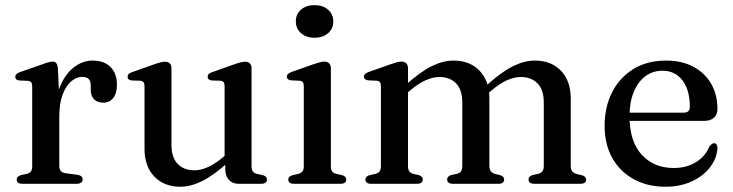

<svg xmlns="http://www.w3.org/2000/svg" viewBox="-20 -716 2855 748"><path d="M193.5 -260.5Q193.5 -331.5 214.5 -380.5Q235.5 -429.5 269 -454.8Q302.5 -480 340.5 -480Q385.5 -480 410.5 -455Q435.5 -430 435.5 -386Q435.5 -351.5 420.8 -333.8Q406 -316 383 -316Q359.5 -316 346.5 -329.2Q333.5 -342.5 333.5 -366V-383Q333.5 -400 325.5 -408.2Q317.5 -416.5 299.5 -416.5Q278 -416.5 257.5 -399.2Q237 -382 224 -347.8Q211 -313.5 211 -261ZM205.5 -450 211 -332.5V-69Q211 -56.5 216.8 -49.8Q222.5 -43 236.5 -41L281.5 -35Q291.5 -33.5 296.8 -29Q302 -24.5 302 -16.5Q302 -9 296 -4.5Q290 0 279 0H67Q55.5 0 50.2 -4.5Q45 -9 45 -16.5Q45 -22.5 49 -26.8Q53 -31 62 -34L85.5 -39Q95.5 -41.5 100.5 -48.2Q105.5 -55 105.5 -68.5V-378.5Q105.5 -390 101.8 -395Q98 -400 89.5 -401L55.5 -402.5Q47 -403.5 43.2 -407.2Q39.5 -411 39.5 -416.5Q39.5 -423 43.8 -427.2Q48 -431.5 59 -435.5L141 -464Q160.5 -471.5 170 -473.8Q179.5 -476 185.5 -476Q194.5 -476 199.2 -470Q204 -464 205.5 -450Z M857.5 -58V-90.5L855 -93.5V-379Q855 -390.5 851.2 -395.5Q847.5 -400.5 838.5 -401.5L804.5 -402.5Q796 -404 792.5 -407.5Q789 -411 789 -417Q789 -423.5 793.2 -427.8Q797.5 -432 808.5 -435.5L891.5 -465Q907 -470.5 917 -473Q927 -475.5 935 -475.5Q947.5 -475.5 953.8 -468.8Q960 -462 960 -450V-68.5Q960 -55 965 -48.2Q970 -41.5 980 -39L1002.5 -34Q1011.5 -31.5 1015.8 -27.2Q1020 -23 1020 -16.5Q1020 -9 1014.5 -4.5Q1009 0 997.5 0H909Q886 0 871.8 -15.2Q857.5 -30.5 857.5 -58ZM543 -136V-379Q543 -390.5 539.2 -395.5Q535.5 -400.5 526.5 -401.5L492.5 -402.5Q484 -404 480.5 -407.5Q477 -411 477 -417Q477 -423.5 481.2 -427.8Q485.5 -432 496.5 -435.5L579.5 -465Q596 -471 605.8 -473.2Q615.5 -475.5 622 -475.5Q635.5 -475.5 641.8 -468.8Q648 -462 648 -450V-152Q648 -102 672.5 -77.2Q697 -52.5 737 -52.5Q762 -52.5 790.5 -65.2Q819 -78 852 -106L873.5 -124L892.5 -104.5L871 -85.5Q811.5 -32 767 -10.2Q722.5 11.5 682 11.5Q619.5 11.5 581.2 -28.2Q543 -68 543 -136Z M1269 -450V-68.5Q1269 -55 1274 -48.2Q1279 -41.5 1289 -39L1311.5 -34Q1320.5 -31.5 1324.8 -27.2Q1329 -23 1329 -16.5Q1329 -9 1323.5 -4.5Q1318 0 1306 0H1125Q1113.5 0 1108.2 -4.5Q1103 -9 1103 -16.5Q1103 -22.5 1107 -26.8Q1111 -31 1120 -33.5L1143.5 -39Q1153.5 -42 1158.5 -48.5Q1163.5 -55 1163.5 -68.5V-379.5Q1163.5 -390.5 1159.8 -395.5Q1156 -400.5 1147.5 -401.5L1113.5 -403Q1105 -404.5 1101.2 -408Q1097.5 -411.5 1097.5 -417Q1097.5 -423.5 1101.8 -427.8Q1106 -432 1117 -436L1200.5 -465.5Q1216.5 -471 1226.2 -473.5Q1236 -476 1243 -476Q1256 -476 1262.5 -469Q1269 -462 1269 -450ZM1205 -569Q1173 -569 1152.8 -586.8Q1132.5 -604.5 1132.5 -632.5Q1132.5 -661 1152.8 -678.5Q1173 -696 1205 -696Q1238 -696 1258.2 -678.2Q1278.5 -660.5 1278.5 -632.5Q1278.5 -604.5 1258.2 -586.8Q1238 -569 1205 -569Z M1569.5 -450V-68.5Q1569.5 -55 1574.5 -48.5Q1579.5 -42 1589 -39L1611.5 -34Q1627 -28.5 1627 -17Q1627 0 1604 0H1425.5Q1414 0 1408.8 -4.5Q1403.5 -9 1403.5 -16.5Q1403.5 -22.5 1407.5 -26.8Q1411.5 -31 1420 -33.5L1444 -39Q1454 -42 1459 -48.5Q1464 -55 1464 -68.5V-379.5Q1464 -390.5 1460.2 -395.5Q1456.5 -400.5 1448 -401.5L1414 -403Q1405.5 -404.5 1401.8 -408Q1398 -411.5 1398 -417Q1398 -423.5 1402.2 -427.8Q1406.5 -432 1417.5 -436L1501 -465.5Q1516.5 -471 1526.2 -473.5Q1536 -476 1544 -476Q1556.5 -476 1563 -469Q1569.5 -462 1569.5 -450ZM1555 -344 1535.5 -363.5 1557.5 -382.5Q1617.5 -436.5 1661.8 -458.2Q1706 -480 1747 -480Q1810.5 -480 1848.5 -440.2Q1886.5 -400.5 1886.5 -332.5V-70.5Q1886.5 -56 1892.2 -49Q1898 -42 1908.5 -38.5L1929 -33.5Q1944 -28.5 1944 -17Q1944 0 1921.5 0H1745Q1722 0 1722 -17Q1722 -28.5 1737 -34L1760.5 -39Q1771.5 -42 1776.2 -49.2Q1781 -56.5 1781 -70.5V-316.5Q1781 -366.5 1756.8 -391.2Q1732.5 -416 1692 -416Q1666.5 -416 1638 -403.2Q1609.5 -390.5 1576.5 -362.5ZM1872 -344 1853 -363.5 1874.5 -382.5Q1934.5 -436.5 1978.8 -458.2Q2023 -480 2064 -480Q2127.5 -480 2165.5 -440.2Q2203.5 -400.5 2203.5 -332.5V-70.5Q2203.5 -56 2209.2 -48.8Q2215 -41.5 2225.5 -38.5L2246.5 -33.5Q2255 -31 2259.2 -26.8Q2263.5 -22.5 2263.5 -16.5Q2263.5 -9 2258.2 -4.5Q2253 0 2241 0H2062Q2039 0 2039 -17Q2039 -28.5 2054.5 -34L2077.5 -39Q2088.5 -42 2093.5 -49.2Q2098.5 -56.5 2098.5 -70.5V-316.5Q2098.5 -366.5 2074 -391.2Q2049.5 -416 2009 -416Q1983.5 -416 1955 -403.2Q1926.5 -390.5 1893.5 -362.5Z M2775 -292Q2775 -269.5 2761.5 -257.2Q2748 -245 2722 -245H2402.5V-277H2642.5Q2667.5 -277 2667.5 -299Q2667.5 -366 2638.5 -403.2Q2609.5 -440.5 2561 -440.5Q2523 -440.5 2494.2 -419Q2465.5 -397.5 2449 -357.8Q2432.5 -318 2432.5 -264Q2432.5 -164.5 2480.2 -113Q2528 -61.5 2605 -61.5Q2654.5 -61.5 2691 -84Q2727.5 -106.5 2742.5 -143.5Q2749 -151.5 2753.2 -154.8Q2757.5 -158 2762.5 -158Q2769 -158 2772.2 -152Q2775.5 -146 2775 -138Q2772 -97 2745.2 -63Q2718.5 -29 2674 -8.8Q2629.5 11.5 2572.5 11.5Q2502.5 11.5 2448.8 -18Q2395 -47.5 2365.2 -100.8Q2335.5 -154 2335.5 -226Q2335.5 -299 2364.5 -356.2Q2393.5 -413.5 2447.2 -446.8Q2501 -480 2575 -480Q2636.5 -480 2681.2 -456Q2726 -432 2750.5 -389.8Q2775 -347.5 2775 -292Z"/></svg>

Font: Fraunces
Style: Regular
Weight: 400
Version: Version 1.000;[b76b70a41]